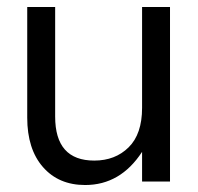

<svg xmlns="http://www.w3.org/2000/svg" viewBox="-20 -520 568 550"><path d="M224 10Q148 10 103 -41.5Q58 -93 58 -183V-500H138V-186Q138 -60 250 -60Q310 -60 348.5 -98Q387 -136 387 -211V-500H467V0H387V-85Q325 10 224 10Z"/></svg>

Font: TASA Orbiter Display
Style: Regular
Weight: 400
Designer: Weizhong Zhang
Version: Version 1.000;Glyphs 3.1.2 (3151)